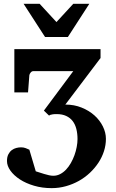

<svg xmlns="http://www.w3.org/2000/svg" viewBox="-20 -742 600 993"><path d="M527.8 -23.9Q527.8 8.3 517.8 39.6Q507.8 70.8 489.3 99.1Q470.7 127.4 445.1 151.6Q419.4 175.8 388.2 193.4Q356.9 210.9 321.3 220.9Q285.6 231 247.1 231Q198.2 231 156 218.5Q113.8 206.1 82.8 185.8Q51.8 165.5 33.9 140.6Q16.1 115.7 16.1 90.8Q16.1 69.8 23.2 56.2Q30.3 42.5 41 34.4Q51.8 26.4 64.5 23.2Q77.1 20 88.9 20Q102.5 20 113 24.2Q123.5 28.3 131.8 32.2L165 144Q172.9 146.5 184.3 150.1Q195.8 153.8 208.3 157.7Q220.7 161.6 233.2 164.3Q245.6 167 255.9 167Q274.4 167 291 158.4Q307.6 149.9 321.5 135.3Q335.4 120.6 346.4 101.3Q357.4 82 365 61Q372.6 40 376.7 18.3Q380.9 -3.4 380.9 -22.9Q380.9 -51.3 374.8 -75.2Q368.7 -99.1 355.7 -116Q342.8 -132.8 322.3 -142.3Q301.8 -151.9 272.9 -151.9Q259.8 -151.9 252 -150.6Q244.1 -149.4 240.2 -147.9Q235.4 -146 233.9 -144L207 -169.9L358.9 -374H151.9Q144.5 -374 138.7 -366.9Q132.8 -359.9 131.8 -353L125 -264.2H54.2V-487.8H500V-441.9L317.9 -201.2Q363.8 -201.2 402.3 -185.5Q440.9 -169.9 468.8 -144.8Q496.6 -119.6 512.2 -87.9Q527.8 -56.2 527.8 -23.9ZM331.1 -550.8H212.9L102.1 -722.2H185.1L272 -627.9L358.9 -722.2H441.9Z"/></svg>

Font: Charis SIL Afr
Style: Bold
Weight: 700
Foundry: SIL International
Version: Version 5.000